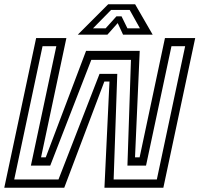

<svg xmlns="http://www.w3.org/2000/svg" viewBox="-32 -878 933 898"><path d="M137 -700H278.5L160 -142H182L370.5 -640H621.5L599.5 -142H621L739.5 -700H881L732 0H456.5L480 -496.5H456L268.5 0H-12ZM167 -662 34.5 -38.5H241.5L433.5 -532.5H516.5L499.5 -38.5H701.5L834 -662H770L651 -103.5H564L580.5 -598H395L203 -103.5H112.5L231.5 -662ZM474 -858H600L682 -716H543.5L518.5 -770L470.5 -716H332ZM487.5 -831.5 403 -745.5H462L512.5 -801.5H536.5L564 -745.5H622.5L574.5 -831.5Z"/></svg>

Font: Tourney
Style: Italic
Weight: 400
Italic angle: -12°
Version: Version 1.015